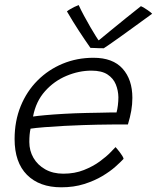

<svg xmlns="http://www.w3.org/2000/svg" viewBox="-20 -768 635 776"><path d="M479.5 -126Q468.5 -114 447 -94.8Q425.5 -75.5 393.8 -56.5Q362 -37.5 320.2 -24.2Q278.5 -11 227.5 -11Q139.5 -11 89.2 -61.2Q39 -111.5 39 -206Q39 -278.5 63.5 -338.8Q88 -399 131.8 -442.8Q175.5 -486.5 233.2 -510.5Q291 -534.5 358 -534.5Q436 -534.5 475.5 -490.5Q515 -446.5 515 -372.5Q515 -346.5 510.5 -320.5Q506 -294.5 497 -265Q493 -265 474.5 -265Q456 -265 429 -264.8Q402 -264.5 372.8 -264Q343.5 -263.5 317.5 -262.5Q282.5 -261.5 240.2 -259.2Q198 -257 160.5 -254Q123 -251 103.5 -248Q98.5 -226.5 98.5 -194Q98.5 -159 115.2 -130Q132 -101 163 -83.5Q194 -66 236 -66Q282 -66 319 -80.8Q356 -95.5 383.2 -115.5Q410.5 -135.5 426.8 -152.5Q443 -169.5 447 -173.5Q449.5 -171 454.2 -165.2Q459 -159.5 464.5 -152.2Q470 -145 474.2 -138.2Q478.5 -131.5 479.5 -126ZM113.5 -297Q129.5 -299.5 162.5 -302.5Q195.5 -305.5 239.2 -308Q283 -310.5 330.5 -311.5Q358.5 -312 385 -312.5Q411.5 -313 430 -313.5Q448.5 -314 451 -313.5Q454.5 -326 456.5 -342.8Q458.5 -359.5 458.5 -375Q458 -402.5 448 -427Q438 -451.5 414.5 -467Q391 -482.5 349.5 -482.5Q299 -482.5 248.8 -461.5Q198.5 -440.5 161.8 -399.2Q125 -358 113.5 -297ZM549.5 -743Q556.5 -740 563.2 -735.8Q570 -731.5 576.5 -727.2Q583 -723 587.8 -719Q592.5 -715 595 -712.5Q554.5 -683 522 -659.5Q489.5 -636 465.2 -618.5Q441 -601 424.5 -589.8Q408 -578.5 399.5 -573Q391 -573 381 -573.2Q371 -573.5 361.8 -574Q352.5 -574.5 345.5 -574.5Q322 -608 298.5 -644Q275 -680 250.5 -722Q256 -726.5 263.8 -731Q271.5 -735.5 280.5 -740Q289.5 -744.5 298 -747.5Q307 -727.5 319.8 -704Q332.5 -680.5 345.2 -658.5Q358 -636.5 367.8 -621Q377.5 -605.5 381.5 -601.5H375Q392 -615.5 423.2 -641.2Q454.5 -667 489 -694.8Q523.5 -722.5 549.5 -743Z"/></svg>

Font: Grandstander Thin ExtraLight
Style: Italic
Weight: 250
Italic angle: -15°
Version: Version 1.200